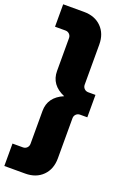

<svg xmlns="http://www.w3.org/2000/svg" viewBox="-187 -858 744 1127"><g transform="rotate(20 185.0 -295.0)"><path d="M190 -295Q100 -333 100 -420V-625Q100 -640 90 -650Q80 -660 65 -660H0V-800H130Q198 -800 239 -759Q280 -718 280 -650V-400Q280 -385 290 -375Q300 -365 315 -365H360V-225H315Q300 -225 290 -215Q280 -205 280 -190V60Q280 128 239 169Q198 210 130 210H0V70H65Q80 70 90 60Q100 50 100 35V-170Q100 -257 190 -295Z"/></g></svg>

Font: Russo One
Style: Regular
Weight: 400
Designer: Jovanny lemonad
Foundry: Jovanny Lemonad
Version: Version 1.001